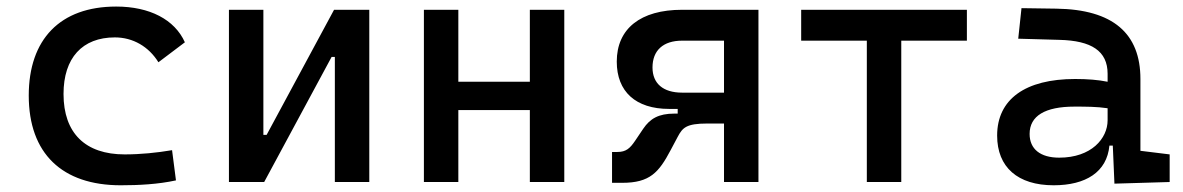

<svg xmlns="http://www.w3.org/2000/svg" viewBox="-20 -547 3556 577"><path d="M342.8 9.8C397 9.8 455.1 6.8 508.8 -4.9L497.1 -95.7C451.2 -87.9 402.8 -83 354.5 -83C236.8 -83 170.9 -146.5 170.9 -264.6C170.9 -373 227.5 -434.6 325.2 -434.6C379.4 -434.6 426.8 -407.2 456.1 -359.9L535.6 -419.9C504.9 -488.3 429.7 -527.3 329.1 -527.3C160.6 -527.3 66.4 -428.7 66.4 -259.8C66.4 -85.9 166.5 9.8 342.8 9.8Z M668 0H773.9L976.6 -376H986.3V0H1089.8V-517.6H983.9L781.2 -141.6H771.5V-517.6H668Z M1572.3 0H1675.8V-517.6H1572.3V-301.3H1357.4V-517.6H1253.9V0H1357.4V-216.3H1572.3Z M1990.7 -219.7H2016.6V-205.6H2006.8C1959 -205.6 1933.6 -190.4 1913.1 -160.2L1888.7 -124C1873.5 -101.6 1861.8 -90.3 1835.4 -90.3H1819.3V2.4H1850.1C1933.1 2.4 1960 -28.8 1995.6 -96.2L2016.6 -135.7C2031.2 -163.1 2042 -175.8 2105.5 -175.8H2155.8V0H2259.3V-517.6H2029.8C1904.8 -517.6 1833.5 -460.9 1833.5 -361.8C1833.5 -271.5 1890.6 -219.7 1990.7 -219.7ZM2155.8 -268.6H2029.8C1973.1 -268.6 1940.9 -295.9 1940.9 -344.2C1940.9 -395.5 1973.1 -424.8 2029.8 -424.8H2155.8Z M2585 0H2688.5V-424.8H2885.7V-517.6H2387.7V-424.8H2585Z M3329.1 4.9 3495.1 0V-83L3407.2 -93.8V-309.6C3407.2 -446.3 3325.2 -518.6 3154.3 -521L3049.8 -522.5L3040 -430.7L3164.1 -427.2C3259.8 -424.8 3308.6 -394 3308.6 -325.2V-301.3C3280.3 -307.1 3248 -309.6 3210.9 -309.6C3061.5 -309.6 2976.6 -249 2976.6 -139.6C2976.6 -44.4 3038.6 9.8 3146.5 9.8C3242.7 9.8 3306.6 -29.8 3314 -109.4H3324.2ZM3308.6 -221.7V-185.5C3308.6 -130.9 3259.8 -73.2 3163.1 -73.2C3106.4 -73.2 3074.2 -99.1 3074.2 -144.5C3074.2 -198.7 3120.6 -226.6 3209 -226.6C3242.7 -226.6 3275.4 -226.6 3308.6 -221.7Z"/></svg>

Font: Cascadia Code PL
Style: Regular
Weight: 400
Monospace: yes
Designer: Aaron Bell
Foundry: Saja Typeworks
Version: Version 2404.023